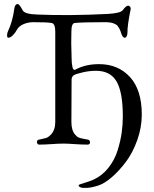

<svg xmlns="http://www.w3.org/2000/svg" viewBox="-20 -714 766 952"><path d="M589 -136Q589 -257 558 -310Q527 -363 456 -363Q423 -363 389 -355Q355 -347 346 -341Q336 -334 335 -321L334 -109Q334 -67 353 -46Q358 -40 362.5 -36.5Q367 -33 373.5 -31Q380 -29 383.5 -28Q387 -27 398 -25Q409 -23 414 -22Q422 -21 425 -14.5Q428 -8 425 -2.5Q422 3 414 3Q384 3 350 0.5Q316 -2 294 -2Q271 -2 236.5 0.5Q202 3 174 3Q168 3 165 -2.5Q162 -8 164 -14.5Q166 -21 174 -22Q176 -22 182 -23.5Q188 -25 190 -25.5Q192 -26 196.5 -27Q201 -28 203 -28.5Q205 -29 208.5 -30Q212 -31 213.5 -32Q215 -33 218 -34.5Q221 -36 223 -38Q225 -40 227.5 -42Q230 -44 233 -47Q254 -70 254 -109V-557Q254 -597 236 -600Q215 -604 145 -604Q119 -604 96 -594Q73 -584 63 -565Q57 -553 44.5 -540Q32 -527 22 -527Q15 -527 15 -538.5Q15 -550 20 -560Q42 -606 51 -671Q54 -694 68 -694Q76 -694 93 -662Q103 -644 163 -642Q322 -635 516 -645Q579 -649 589 -664Q605 -686 616 -686Q620 -686 624.5 -681Q629 -676 628 -669Q611 -586 612 -552Q612 -542 608 -534Q604 -526 597 -527Q592 -528 588.5 -533Q585 -538 581.5 -547.5Q578 -557 578 -558Q577 -560 574.5 -566.5Q572 -573 570 -575.5Q568 -578 564.5 -583.5Q561 -589 556 -592Q551 -595 543.5 -598Q536 -601 525.5 -602.5Q515 -604 502 -604Q386 -604 350 -600Q334 -598 334 -557Q332 -508 335 -428Q335 -413 336 -402.5Q337 -392 339 -382.5Q341 -373 345 -369.5Q349 -366 354 -369Q404 -396 471 -396Q566 -396 624.5 -332Q683 -268 683 -146Q683 -82 660.5 -19Q638 44 604 89Q570 134 534.5 164.5Q499 195 470 205Q437 216 413 217.5Q389 219 379.5 215Q370 211 370 205Q370 202 379 199Q388 196 407.5 190Q427 184 443 177Q487 157 518 117.5Q549 78 563.5 30.5Q578 -17 583.5 -57Q589 -97 589 -136Z"/></svg>

Font: EB Garamond 12 All SC
Style: AllSC
Weight: 400
Version: Version 0.016 ; ttfautohint (v0.97) -l 8 -r 50 -G 200 -x 0 -